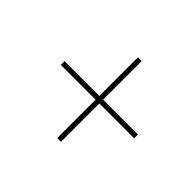

<svg xmlns="http://www.w3.org/2000/svg" viewBox="-105 -718 721 721"><g transform="rotate(45 255.0 -357.5)"><path d="M264 -143H284V-347H469V-367H284V-572H264V-367H79V-347H264Z"/></g></svg>

Font: Noto Serif Display SemiCondensed SemiBold
Style: Italic
Weight: 600
Width: 4
Italic angle: -12°
Designer: Monotype Design Team
Foundry: Monotype Imaging Inc.
Version: Version 2.009